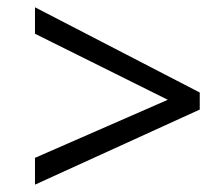

<svg xmlns="http://www.w3.org/2000/svg" viewBox="-20 -626 594 528"><path d="M76.2 -191.9 441.4 -351.6 76.2 -533.2V-606L529.3 -371.6V-324.7L76.2 -118.2Z"/></svg>

Font: Viking Open Sans
Style: Italic
Weight: 400
Italic angle: -12°
Foundry: Ascender Corporation
Version: Version 2.000